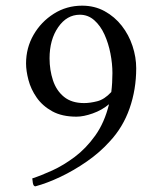

<svg xmlns="http://www.w3.org/2000/svg" viewBox="-20 -652 572 678"><path d="M94 -22Q125 -32 164.5 -50Q204 -68 244 -98Q284 -128 316.5 -173.5Q349 -219 365 -284Q340 -263 307.5 -251.5Q275 -240 250 -240Q199 -240 164.5 -259Q130 -278 109.5 -307.5Q89 -337 80.5 -369.5Q72 -402 72 -428Q72 -483 98.5 -529Q125 -575 170 -603.5Q215 -632 270 -632Q314 -632 349.5 -612.5Q385 -593 410 -561Q435 -529 448 -489.5Q461 -450 461 -411Q461 -336 437.5 -269Q414 -202 367 -152Q333 -114 287 -82Q241 -50 193.5 -27.5Q146 -5 105 6Q98 6 96 -6Q94 -18 94 -22ZM373 -327Q375 -343 376 -360Q377 -377 377 -394Q377 -427 370 -463Q363 -499 349 -530Q335 -561 313 -580.5Q291 -600 262 -600Q216 -600 185.5 -556Q155 -512 155 -446Q155 -405 167 -368.5Q179 -332 206 -310Q233 -288 277 -288Q298 -288 323.5 -294.5Q349 -301 373 -327Z"/></svg>

Font: Amiri Quran
Style: Regular
Weight: 400
Designer: Khaled Hosny
Version: Version 0.117